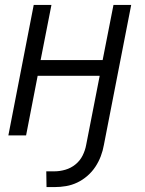

<svg xmlns="http://www.w3.org/2000/svg" viewBox="-20 -550 590 780"><path d="M169 210 168 146H202Q223 146 245.5 139.5Q268 133 286.5 118Q305 103 315.5 82Q326 61 330 39L385 -242H133L86 0H14L117 -530H189L145 -306H397L441 -530H513L402 39Q398 62 389.5 84.5Q381 107 367.5 127.5Q354 148 335 164.5Q316 181 294 191.5Q272 202 248.5 206Q225 210 202 210Z"/></svg>

Font: Lode
Style: Italic
Weight: 400
Italic angle: -11°
Monospace: yes
Designer: Belleve Invis
Foundry: Belleve Invis
Version: Version 29.2.0; ttfautohint (v1.8.3)